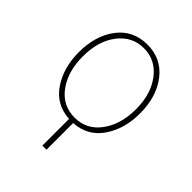

<svg xmlns="http://www.w3.org/2000/svg" viewBox="-200 -618 930 930"><g transform="rotate(45 264.5 -153.0)"><path d="M55.7 -244.1Q55.7 -358.4 111.8 -432.1Q168 -505.9 265.6 -505.9Q361.3 -505.9 418.5 -432.1Q475.6 -358.4 475.6 -244.1Q475.6 -138.7 424.3 -63.5Q373 11.7 279.3 17.6V200.2H251V17.6Q157.2 11.7 106.4 -64Q55.7 -139.6 55.7 -244.1ZM84 -244.1Q84 -140.6 133.3 -73.2Q182.6 -5.9 265.6 -5.9Q347.7 -5.9 397.5 -73.7Q447.3 -141.6 447.3 -244.1Q447.3 -348.6 396.5 -415Q345.7 -481.4 265.6 -481.4Q185.5 -481.4 134.8 -415.5Q84 -349.6 84 -244.1Z"/></g></svg>

Font: Gothic A1 Thin
Style: Regular
Weight: 250
Designer: HanYang I&C Co.,Ltd.
Foundry: HanYang I&C Co.,Ltd.
Version: Version 2.50